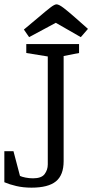

<svg xmlns="http://www.w3.org/2000/svg" viewBox="-20 -851 439 884"><path d="M125 13Q87 13 55 5.5Q23 -2 0 -12V-155H42L72 -41Q80 -37 97 -33.5Q114 -30 132 -30Q171 -30 185.5 -49.5Q200 -69 200 -94V-591L101 -607V-648H344V-607L273 -593V-109Q273 -45 237.5 -16Q202 13 125 13ZM114 -680 90 -715 157 -771Q192 -801 211.5 -816Q231 -831 240 -831Q251 -831 271.5 -815.5Q292 -800 325 -771L385 -718L352 -680L237 -746Z"/></svg>

Font: Faustina Light
Style: Regular
Weight: 300
Designer: Alfonso Garcia
Foundry: http://www.omnibus-type.com
Version: Version 1.200